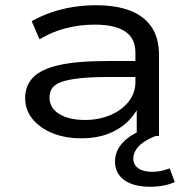

<svg xmlns="http://www.w3.org/2000/svg" viewBox="-20 -519 728 733"><path d="M291 9Q228 9 179.5 -11Q131 -31 103.5 -65.5Q76 -100 76 -145Q76 -192 106.5 -223.5Q137 -255 205.5 -270.5Q274 -286 389 -286H514V-225H393Q326 -225 282.5 -220Q239 -215 214 -206Q189 -197 179 -182Q169 -167 169 -147Q169 -107 206 -84Q243 -61 304 -61Q357 -61 401 -79.5Q445 -98 471 -131Q497 -164 497 -205V-318Q497 -373 457.5 -399Q418 -425 342 -425Q284 -425 230.5 -411Q177 -397 131 -369L101 -438Q134 -457 174 -471Q214 -485 258 -492Q302 -499 346 -499Q423 -499 476.5 -478.5Q530 -458 558.5 -416Q587 -374 587 -308V0H502V-112L510 -113Q493 -78 463 -50.5Q433 -23 390 -7Q347 9 291 9ZM553 194Q490 194 454.5 168.5Q419 143 419 98Q419 56 450.5 23.5Q482 -9 545 -32L575 0Q548 10 528.5 23.5Q509 37 499 53Q489 69 489 86Q489 110 508 123.5Q527 137 562 137Q578 137 594.5 133.5Q611 130 628 124L647 176Q628 185 604 189.5Q580 194 553 194Z"/></svg>

Font: Nunito Sans 10pt Expanded
Style: Regular
Weight: 400
Width: 7
Designer: Vernon Adams
Foundry: Vernon Adams
Version: Version 3.101;gftools[0.9.27]